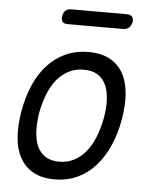

<svg xmlns="http://www.w3.org/2000/svg" viewBox="-53 -786 706 843"><g transform="rotate(5 300.0 -365.0)"><path d="M218 10Q162 10 124.5 -11Q87 -32 66 -70Q45 -108 41 -160.5Q37 -213 48 -276Q59 -339 81.5 -391Q104 -443 138 -480.5Q172 -518 217.5 -539Q263 -560 320 -560Q376 -560 414 -539Q452 -518 472.5 -480.5Q493 -443 497 -391Q501 -339 490 -277Q479 -213 455.5 -160.5Q432 -108 398 -70Q364 -32 319 -11Q274 10 218 10ZM232 -69Q268 -69 297 -84Q326 -99 348.5 -126Q371 -153 386.5 -191.5Q402 -230 411 -277Q419 -322 417 -359.5Q415 -397 402.5 -424Q390 -451 366 -466Q342 -481 305 -481Q269 -481 239.5 -466Q210 -451 187.5 -424Q165 -397 150 -359Q135 -321 126 -275Q119 -229 121 -191Q123 -153 135.5 -126Q148 -99 172 -84Q196 -69 232 -69ZM217 -674Q200 -674 193.5 -682.5Q187 -691 190 -707Q193 -724 202 -732Q211 -740 228 -740H471Q488 -740 495 -732Q502 -724 500 -707Q496 -691 486.5 -682.5Q477 -674 460 -674Z"/></g></svg>

Font: Maple Mono Light
Style: Italic
Weight: 300
Italic angle: -10°
Monospace: yes
Designer: subframe7536
Version: Version 7.000